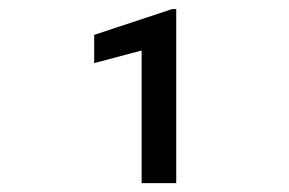

<svg xmlns="http://www.w3.org/2000/svg" viewBox="-20 -730 640 425"><path d="M370.1 -324.7V-710H361.3L188.5 -652.8V-590.3L293.5 -618.2V-324.7Z"/></svg>

Font: Roboto Mono
Style: Regular
Weight: 400
Monospace: yes
Designer: Google
Version: Version 3.000